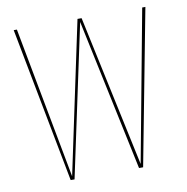

<svg xmlns="http://www.w3.org/2000/svg" viewBox="-77 -756 807 830"><g transform="rotate(-10 326.0 -340.5)"><path d="M485 0H467L326 -666L184 0H167L37 -681H51L176 -15L317 -681H335L477 -16L601 -681H615Z"/></g></svg>

Font: Fira Sans Compressed Hair
Style: Regular
Weight: 100
Width: 1
Designer: bBox Type GmbH & Carrois Corporate GbR & Edenspiekermann AG
Foundry: bBox Type GmbH & Carrois Corporate GbR & Edenspiekermann AG
Version: Version 4.301